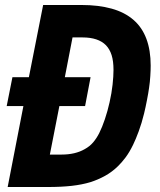

<svg xmlns="http://www.w3.org/2000/svg" viewBox="-20 -749 642 769"><path d="M73.7 -324.2H6.8L29.8 -439.9H95.7L152.8 -729H306.6Q374.5 -729 427.2 -714.4Q480 -699.7 515.1 -668.9Q549.3 -639.2 566.4 -593.3Q583.5 -547.4 583.5 -486.3Q583.5 -468.8 582 -444.6Q580.6 -420.4 577.1 -397.5Q575.7 -387.2 573.5 -374.5Q571.3 -361.8 568.6 -347.9Q565.9 -334 563 -320.3Q560.1 -306.6 557.1 -294.4Q547.4 -254.9 535.6 -223.1Q523.9 -191.4 513.2 -169.4Q498.5 -139.2 482.9 -118.4Q467.3 -97.7 452.6 -83.5Q429.2 -60.5 401.1 -44.9Q373 -29.3 342.3 -19.5Q308.6 -9.3 266.8 -4.6Q225.1 0 171.9 0H10.7ZM226.6 -129.9Q281.2 -129.9 318.8 -151.4Q339.4 -162.6 353 -178.7Q366.7 -194.8 377.4 -215.8Q389.2 -239.3 400.1 -271.7Q411.1 -304.2 418.9 -339.4Q427.2 -376 430.9 -409.9Q434.6 -443.8 434.6 -468.8Q434.6 -504.4 427 -528.3Q419.4 -552.2 404.3 -567.9Q373.5 -599.1 310.5 -599.1H270.5L239.7 -439.9H342.8L320.8 -324.2H217.8L179.7 -129.9Z"/></svg>

Font: Hack
Style: Bold Italic
Weight: 700
Italic angle: -11°
Monospace: yes
Designer: Christopher Simpkins
Foundry: Christopher Simpkins
Version: Version 2.017; ttfautohint (v1.4.1) -l 4 -r 80 -G 350 -x 0 -